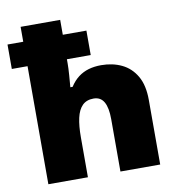

<svg xmlns="http://www.w3.org/2000/svg" viewBox="-84 -836 848 913"><g transform="rotate(-10 340.0 -380.0)"><path d="M267 -760V-688H381V-570H266V-550Q266 -527 263.5 -493Q261 -459 259 -436H270Q288 -464 310.5 -481Q333 -498 360.5 -506Q388 -514 421 -514Q476 -514 520 -493Q564 -472 590 -427.5Q616 -383 616 -312V0H424V-253Q424 -308 408 -336Q392 -364 358 -364Q324 -364 304 -344Q284 -324 275.5 -286Q267 -248 267 -193V0H76V-570H0V-688H76V-760Z"/></g></svg>

Font: Noto Sans Hebrew Black
Style: Regular
Weight: 900
Designer: Monotype Design Team
Foundry: Monotype Imaging Inc.
Version: Version 2.003